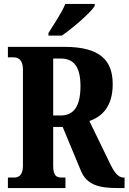

<svg xmlns="http://www.w3.org/2000/svg" viewBox="-20 -951 650 971"><path d="M225 -784V-771H293C349 -810 438 -886 459 -921V-931H310C293 -886 251 -827 225 -784ZM20 0H311V-53H293C267 -53 249 -60 249 -113V-309H297L388 -90C418 -15 481 0 576 0H610V-53H605C577 -53 557 -79 530 -137L432 -339C496 -361 550 -412 550 -525C550 -646 486 -714 306 -714H20V-661H48C68 -661 96 -653 96 -600V-113C96 -60 71 -53 48 -53H20ZM287 -367H249V-655H287C354 -655 387 -612 387 -516C387 -419 357 -367 287 -367Z"/></svg>

Font: Noto Serif Sinhala ExtraCondensed ExtraBold
Style: Regular
Weight: 800
Width: 2
Designer: Jelle Bosma - Monotype Design Team
Foundry: Monotype Imaging Inc.
Version: Version 2.007